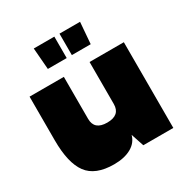

<svg xmlns="http://www.w3.org/2000/svg" viewBox="-165 -830 929 970"><g transform="rotate(-30 300.0 -345.0)"><path d="M575 -500H375V-75L400 0H575ZM375 -75V-255Q375 -190 300 -190Q225 -190 225 -255V-500H25V-245Q25 -113 70.5 -51.5Q116 10 225 10Q285 10 324.5 -12Q364 -34 375 -75ZM175 -575H285V-700H165ZM315 -575H425L435 -700H315Z"/></g></svg>

Font: Millimetre
Style: Extrablack
Weight: 900
Designer: Jérémy Landes
Version: Version 1.0